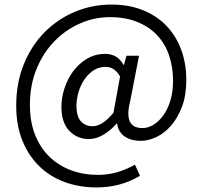

<svg xmlns="http://www.w3.org/2000/svg" viewBox="-20 -666 887 841"><path d="M403 155Q329 155 265 132Q201 109 153.5 63.5Q106 18 78.5 -49Q51 -116 51 -203Q51 -303 84.5 -385Q118 -467 175.5 -525Q233 -583 308.5 -614.5Q384 -646 468 -646Q544 -646 604.5 -622Q665 -598 707.5 -554.5Q750 -511 773 -450Q796 -389 796 -315Q796 -249 777.5 -199.5Q759 -150 730 -116.5Q701 -83 665.5 -66Q630 -49 596 -49Q555 -49 526.5 -68Q498 -87 493 -125H491Q466 -96 434 -76.5Q402 -57 369 -57Q318 -57 283.5 -93Q249 -129 249 -198Q249 -238 262.5 -279.5Q276 -321 301 -354.5Q326 -388 361.5 -409Q397 -430 441 -430Q467 -430 487 -418.5Q507 -407 521 -382H523L534 -422H589L550 -222Q520 -105 604 -105Q628 -105 651.5 -119Q675 -133 694.5 -159.5Q714 -186 726 -224.5Q738 -263 738 -312Q738 -372 720.5 -423.5Q703 -475 668 -512Q633 -549 581 -570Q529 -591 461 -591Q394 -591 331 -563.5Q268 -536 219 -486Q170 -436 140.5 -365Q111 -294 111 -206Q111 -133 133.5 -76Q156 -19 196 20Q236 59 290.5 79.5Q345 100 409 100Q455 100 496 87.5Q537 75 571 55L593 104Q508 155 403 155ZM385 -113Q406 -113 428.5 -127Q451 -141 477 -172L506 -331Q492 -354 477 -363.5Q462 -373 442 -373Q412 -373 388.5 -357Q365 -341 348.5 -316Q332 -291 323.5 -261Q315 -231 315 -203Q315 -155 335 -134Q355 -113 385 -113Z"/></svg>

Font: Giro Regular
Style: Regular
Weight: 400
Designer: Paul D. Hunt
Foundry: Adobe Systems Incorporated
Version: Version 1.000;PS 1.0;hotconv 1.0.88;makeotf.lib2.5.647800